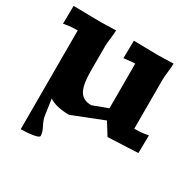

<svg xmlns="http://www.w3.org/2000/svg" viewBox="-180 -788 1220 1214"><g transform="rotate(30 430.0 -181.0)"><path d="M750 -602.1Q750 -580.6 745.1 -540.3Q740.2 -500 740.2 -481V-121.1Q786.6 -121.1 817.9 -127L841.8 -130.9L839.8 -1L620.1 8.8L564.9 -80.1L339.8 8.8Q243.7 8.8 192.9 -25.9L210 91.8Q213.4 116.7 232.2 152.8Q251 189 251 213.9Q251 226.1 209.2 233.2Q167.5 240.2 120.1 240.2V-481Q73.2 -481 42 -475.1L18.1 -471.2L20 -602.1L220.2 -599.1L330.1 -602.1Q330.1 -580.6 325 -540.3Q319.8 -500 319.8 -481V-303.2Q319.8 -199.7 345 -156.7Q370.1 -113.8 430.2 -113.8L540 -154.8V-481Q524.9 -481 481.9 -476.1L458 -473.1L460 -602.1L640.1 -599.1Z"/></g></svg>

Font: Zantroke
Style: Regular
Weight: 500
Foundry: gluk
Version: Version 0.36